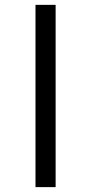

<svg xmlns="http://www.w3.org/2000/svg" viewBox="-20 -767 373 787"><path d="M125.5 -747.1H208V0H125.5Z"/></svg>

Font: Armata
Style: Regular
Weight: 400
Designer: Viktoriya Grabowska
Foundry: Viktoriya Grabowska
Version: Version 1.003